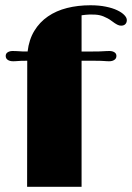

<svg xmlns="http://www.w3.org/2000/svg" viewBox="-20 -720 509 740"><path d="M85 -485.8H77.1Q68.8 -485.8 62.5 -485.6Q56.2 -485.4 50.8 -484.9Q43 -484.4 38.6 -484.1Q34.2 -483.9 30.8 -483.9Q17.6 -483.9 9.8 -489.3Q2 -494.6 2 -504.4Q2 -513.7 9.8 -518.6Q17.6 -523.4 28.3 -523.4Q35.2 -523.4 40.5 -523.2Q45.9 -522.9 53.2 -522.5Q58.6 -522 66.7 -521.7Q74.7 -521.5 86.4 -521.5Q91.8 -567.4 112.3 -601.1Q132.8 -634.8 164.8 -656.7Q196.8 -678.7 238.5 -689.2Q280.3 -699.7 328.6 -699.7Q361.8 -699.7 387.9 -694.3Q414.1 -689 431.9 -680.4Q449.7 -671.9 459.2 -661.9Q468.8 -651.9 468.8 -642.6Q468.8 -632.8 463.1 -627Q457.5 -621.1 446.8 -621.1Q440.4 -621.1 434.1 -624Q427.7 -627 421.4 -631.3Q415 -635.7 408.4 -640.6Q401.9 -645.5 394.5 -649.4Q386.2 -653.8 378.9 -656.7Q371.6 -659.7 363.8 -661.4Q356 -663.1 347.2 -663.6Q338.4 -664.1 326.7 -664.1Q319.3 -664.1 311 -663.1Q302.7 -662.1 294.4 -661.1V-521.5H336.9Q349.6 -521.5 360.6 -521.7Q371.6 -522 377.9 -522.5Q384.8 -522.9 390.4 -523.2Q396 -523.4 402.3 -523.4Q413.1 -523.4 420.9 -518.6Q428.7 -513.7 428.7 -504.4Q428.7 -494.6 420.9 -489.3Q413.1 -483.9 400.9 -483.9Q397 -483.9 392.3 -484.1Q387.7 -484.4 380.4 -484.9Q374.5 -485.4 365.7 -485.6Q356.9 -485.8 348.6 -485.8H294.4V0H84.5Z"/></svg>

Font: Limelight
Style: Regular
Weight: 400
Designer: Nicole Fally with help from Eben Sorkin
Foundry: Nicole Fally with help from Eben Sorkin
Version: Version 1.002